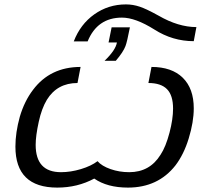

<svg xmlns="http://www.w3.org/2000/svg" viewBox="-20 -842 916 872"><path d="M766 -349Q766 -409 738.5 -437Q711 -465 654 -465L668 -538Q760 -538 810 -489Q860 -440 860 -350Q860 -288 837 -213Q815 -141 777 -91Q698 10 561 10Q467 10 408 -31Q332 10 240 10Q50 10 50 -176Q50 -240 70 -312Q91 -383 130 -434Q208 -538 346 -538L332 -465Q240 -465 193 -389Q169 -349 156 -289Q142 -225 142 -184Q142 -60 257 -60Q301 -60 347.5 -74Q394 -88 423 -110Q442 -88 482 -74Q522 -60 567 -60Q660 -60 709 -139Q733 -175 750 -240Q766 -301 766 -349ZM487 -718H570Q557 -651 550 -633Q540 -606 506 -566H455Q505 -614 511 -649H473ZM872 -719 860 -655Q764 -655 681 -708Q595 -762 534 -762Q422 -762 378 -654H315Q345 -732 408.5 -777Q472 -822 552 -822Q584 -822 615 -811.5Q646 -801 700 -771Q790 -719 872 -719Z"/></svg>

Font: Libra Sans
Style: Italic
Weight: 400
Italic angle: -12°
Foundry: Context Ltd
Version: Version 1.002